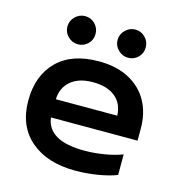

<svg xmlns="http://www.w3.org/2000/svg" viewBox="-104 -769 817 876"><g transform="rotate(15 304.5 -331.5)"><path d="M125 -611Q125 -639 145 -658.5Q165 -678 192 -678Q219 -678 238.5 -658.5Q258 -639 258 -611Q258 -583 238.5 -564Q219 -545 192 -545Q165 -545 145 -564.5Q125 -584 125 -611ZM362 -611Q362 -639 382 -658.5Q402 -678 429 -678Q456 -678 475.5 -658.5Q495 -639 495 -611Q495 -583 475.5 -564Q456 -545 429 -545Q402 -545 382 -564.5Q362 -584 362 -611ZM40 -239Q40 -357 109 -426Q178 -495 306 -495Q390 -495 449.5 -463Q509 -431 539 -375.5Q569 -320 569 -249V-191H160Q173 -84 346 -84Q392 -84 440 -92Q488 -100 524 -114V-17Q490 -3 436.5 6Q383 15 330 15Q196 15 118 -52Q40 -119 40 -239ZM450 -277Q448 -334 409.5 -365Q371 -396 304 -396Q238 -396 200 -364Q162 -332 160 -277Z"/></g></svg>

Font: Prompt Medium
Style: Regular
Weight: 500
Designer: Katatrad Team
Foundry: CadsonDemak
Version: Version 1.000